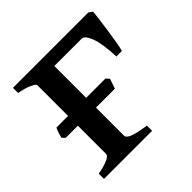

<svg xmlns="http://www.w3.org/2000/svg" viewBox="-127 -565 677 677"><g transform="rotate(-45 211.5 -227.0)"><path d="M24.4 0V-25.9Q51.8 -30.8 71.8 -39.1Q91.8 -47.4 91.8 -57.6V-400.9Q91.8 -405.3 72.8 -414.3Q53.7 -423.3 24.4 -428.2V-454.1H238.8V-433.6Q182.1 -426.3 182.1 -419.4V-57.6Q182.1 -48.3 199 -40.8Q215.8 -33.2 264.2 -25.9V0ZM388.2 -274.4H360.4Q357.9 -340.3 345.7 -372.8Q333.5 -405.3 317.9 -405.3H148.9L160.6 -454.1H399.9L414.1 -444.3Q413.6 -434.6 410.6 -411.4Q407.7 -388.2 403.6 -360.4Q399.4 -332.5 395.3 -308.6Q391.1 -284.7 388.2 -274.4ZM276.4 -197.8H31.7L21 -208.5Q22.5 -216.3 26.1 -227.5Q29.8 -238.8 33.7 -246.6H278.3L289.1 -234.4Z"/></g></svg>

Font: Gentium Book Plus
Style: Regular
Weight: 400
Designer: Victor Gaultney, Annie Olsen, Iska Routamaa, Becca Hirsbrunner
Foundry: SIL International
Version: Version 6.101